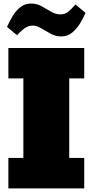

<svg xmlns="http://www.w3.org/2000/svg" viewBox="-20 -1043 513 1063"><path d="M26.4 0V-168.5H109.4V-608.9H26.4V-777.3H446.3V-608.9H363.3V-168.5H446.3V0ZM319.3 -841.3Q288.1 -841.3 260.3 -856.4Q232.4 -871.6 207.8 -886.5Q183.1 -901.4 160.2 -901.4Q140.6 -901.4 121.6 -889.9Q102.5 -878.4 74.2 -848.1L19 -894Q31.2 -922.4 48.8 -952.1Q66.4 -981.9 91.8 -1002.7Q117.2 -1023.4 151.9 -1023.4Q184.1 -1023.4 210.9 -1008.3Q237.8 -993.2 262.9 -978.3Q288.1 -963.4 314.5 -963.4Q339.4 -963.4 356.7 -977.3Q374 -991.2 397.9 -1018.1L453.6 -971.7Q441.9 -944.3 423.6 -914.1Q405.3 -883.8 379.6 -862.5Q354 -841.3 319.3 -841.3Z"/></svg>

Font: Bevan
Style: Regular
Weight: 400
Designer: Vernon Adams
Foundry: Vernon Adams
Version: Version 2.100; ttfautohint (v1.8.3)